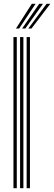

<svg xmlns="http://www.w3.org/2000/svg" viewBox="-20 -996 286 1016"><path d="M121 0V-800H138.5V0ZM51.2 0V-800H68.8V0ZM86.2 0V-800H103.8V0ZM64.5 -845 148.5 -976H168.5L81.2 -845ZM129.8 -845 226.5 -976H246.2L146.5 -845ZM97 -845 187.5 -976H207.5L113.8 -845Z"/></svg>

Font: Big Shoulders Inline Display SemiBold
Style: Regular
Weight: 600
Designer: Patric King
Foundry: XO Type Co
Version: Version 1.000